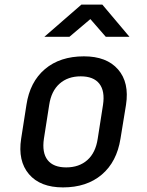

<svg xmlns="http://www.w3.org/2000/svg" viewBox="-20 -805 640 835"><path d="M254 10Q155 10 106 -47.5Q57 -105 72 -202L95 -349Q110 -449 175.5 -504.5Q241 -560 345 -560Q444 -560 493.5 -503Q543 -446 528 -349L504 -202Q488 -101 422.5 -45.5Q357 10 254 10ZM268 -77Q324 -77 360 -109Q396 -141 405 -202L428 -349Q437 -409 412 -441Q387 -473 331 -473Q275 -473 239 -441Q203 -409 194 -349L171 -202Q162 -141 187 -109Q212 -77 268 -77ZM173 -645 334 -785H425L543 -645H440L373 -722L282 -645Z"/></svg>

Font: JetBrains Mono NL Medium
Style: Italic
Weight: 500
Italic angle: -9°
Monospace: yes
Designer: Philipp Nurullin, Konstantin Bulenkov
Foundry: JetBrains
Version: Version 2.305; ttfautohint (v1.8.4.7-5d5b)